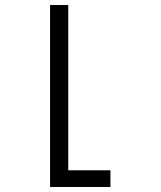

<svg xmlns="http://www.w3.org/2000/svg" viewBox="-20 -745 640 765"><path d="M252 -725V-66.5H420V0H179.5V-725Z"/></svg>

Font: JuliaMono Light
Style: Regular
Weight: 300
Monospace: yes
Designer: cormullion
Foundry: corm
Version: Version 0.054; ttfautohint (v1.8.4)